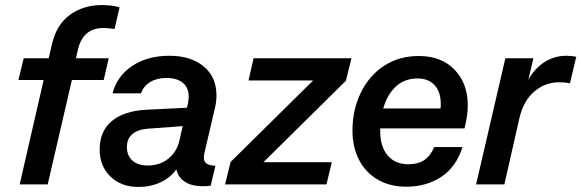

<svg xmlns="http://www.w3.org/2000/svg" viewBox="-20 -731 2304 761"><path d="M289 -535 281 -500H411L391 -414H265L169 0H58L153 -414H53L74 -500H173L186 -556Q204 -634 257.5 -672.5Q311 -711 385 -711Q423 -711 454 -702L434 -616Q410 -620 390 -620Q309 -620 289 -535Z M791 -128Q788 -116 788 -107Q788 -90 799 -82.5Q810 -75 834 -74L815 5Q804 7 784 7Q739 7 712 -11Q685 -29 679 -60Q656 -27 616.5 -8.5Q577 10 529 10Q460 10 417.5 -31.5Q375 -73 375 -138Q375 -211 423 -251Q471 -291 559 -296L721 -304L725 -321Q728 -336 728 -348Q728 -383 705 -402.5Q682 -422 639 -422Q602 -422 575.5 -406Q549 -390 539 -361H426Q444 -430 504.5 -470Q565 -510 652 -510Q736 -510 787 -468Q838 -426 838 -353Q838 -326 831 -299ZM691 -173 704 -231 567 -221Q526 -218 504.5 -199.5Q483 -181 483 -148Q483 -114 505 -94.5Q527 -75 565 -75Q613 -75 646.5 -101.5Q680 -128 691 -173Z M985 -500H1373L1351 -411L1024 -88H1295L1274 0H872L894 -89L1221 -412H965Z M1487 -222V-211Q1487 -150 1516.5 -115Q1546 -80 1598 -80Q1637 -80 1661.5 -96.5Q1686 -113 1701 -148H1813Q1788 -69 1729 -30Q1670 9 1590 9Q1525 9 1476.5 -19.5Q1428 -48 1402.5 -98.5Q1377 -149 1377 -213Q1377 -294 1409 -361.5Q1441 -429 1500.5 -469Q1560 -509 1640 -509Q1730 -509 1782 -454.5Q1834 -400 1834 -314Q1834 -272 1821 -222ZM1499 -301H1726Q1727 -307 1727 -319Q1727 -367 1702.5 -393.5Q1678 -420 1635 -420Q1583 -420 1548.5 -387.5Q1514 -355 1499 -301Z M2264 -506 2239 -401Q2217 -405 2197 -405Q2141 -405 2098 -368.5Q2055 -332 2039 -264L1979 0H1867L1983 -500H2094L2074 -415Q2100 -461 2139 -485.5Q2178 -510 2225 -510Q2244 -510 2264 -506Z"/></svg>

Font: CBA Beacon Sans Bold
Style: Italic
Weight: 700
Italic angle: -13°
Designer: Wei Huang
Foundry: Wei Huang
Version: Version 1.002